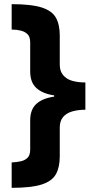

<svg xmlns="http://www.w3.org/2000/svg" viewBox="-20 -739 452 922"><path d="M36 41Q60 40 80 35.5Q100 31 112.5 18.5Q125 6 125 -21V-161Q125 -213 154.5 -240Q184 -267 240 -275V-281Q185 -289 155 -316Q125 -343 125 -396V-535Q125 -562 112.5 -574.5Q100 -587 80 -592Q60 -597 36 -597V-719Q131 -719 180.5 -703Q230 -687 248.5 -654Q267 -621 267 -569V-428Q267 -398 283 -378.5Q299 -359 326.5 -351Q354 -343 390 -343V-212Q355 -212 327 -204Q299 -196 283 -177Q267 -158 267 -127V12Q267 64 248.5 97.5Q230 131 180 147Q130 163 36 163Z"/></svg>

Font: Noto Sans Cham ExtraBold
Style: Regular
Weight: 800
Version: Version 2.002